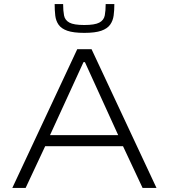

<svg xmlns="http://www.w3.org/2000/svg" viewBox="-20 -932 836 952"><path d="M41 0 363 -688H434L756 0H687L590 -207H204L107 0ZM228 -262H566L401 -624H394ZM398 -769Q344 -769 314 -779.5Q284 -790 270.5 -809.5Q257 -829 254 -855Q251 -881 251 -912H293Q293 -879 297.5 -855.5Q302 -832 324 -820Q346 -808 398 -808Q450 -808 472.5 -820Q495 -832 499.5 -855.5Q504 -879 504 -912H547Q547 -881 543.5 -855Q540 -829 526 -809.5Q512 -790 482 -779.5Q452 -769 398 -769Z"/></svg>

Font: Saira Expanded Light
Style: Regular
Weight: 300
Width: 7
Designer: Hector Gatti with collaboration of the Omnibus-Type team
Foundry: Omnibus-Type
Version: Version 1.101